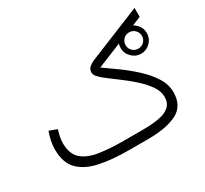

<svg xmlns="http://www.w3.org/2000/svg" viewBox="-136 -867 1139 1066"><g transform="rotate(-30 433.0 -334.0)"><path d="M653.3 -513.7Q653.3 -548.3 678.2 -573Q703.1 -597.7 737.3 -597.7Q772 -597.7 796.6 -573Q821.3 -548.3 821.3 -513.7Q821.3 -479.5 796.6 -454.6Q772 -429.7 737.3 -429.7Q703.1 -429.7 678.2 -454.6Q653.3 -479.5 653.3 -513.7ZM685.1 -513.7Q685.1 -491.7 700.4 -476.8Q715.8 -461.9 737.3 -461.9Q759.3 -461.9 774.4 -476.8Q789.6 -491.7 789.6 -513.7Q789.6 -535.6 774.4 -551Q759.3 -566.4 737.3 -566.4Q715.3 -566.4 700.2 -551Q685.1 -535.6 685.1 -513.7ZM533.7 0H410.2Q301.8 0 222.2 -17.1Q142.6 -34.2 99.1 -79.1Q55.7 -124 55.7 -207.5Q55.7 -236.3 61.5 -263.7Q67.4 -291 77.1 -316.9L126.5 -298.3Q120.1 -278.3 115.7 -256.8Q111.3 -235.4 111.3 -215.3Q111.8 -147 149.4 -113.8Q187 -80.6 254.2 -70.1Q321.3 -59.6 410.2 -59.6H533.2Q591.8 -59.6 636 -67.4Q680.2 -75.2 704.8 -96.7Q729.5 -118.2 729.5 -158.2Q729.5 -194.8 703.9 -231Q678.2 -267.1 639.2 -301.8Q600.1 -336.4 557.9 -367.4Q515.6 -398.4 482.4 -424.8Q468.8 -436 456.8 -449.7Q444.8 -463.4 444.8 -478Q444.8 -496.1 458 -508.8Q471.2 -521.5 493.7 -530.8L831.5 -668.5V-611.3L501.5 -477.1Q540 -450.2 588.4 -415.3Q636.7 -380.4 681.6 -339.1Q726.6 -297.9 755.9 -251.7Q785.2 -205.6 785.2 -156.2Q785.2 -68.4 718.3 -34.2Q651.4 0 533.7 0Z"/></g></svg>

Font: Vazirmatn RD UI FD ExtraLight
Style: Regular
Weight: 200
Designer: Saber Rastikerdar
Foundry: Saber Rastikerdar
Version: Version 33.003